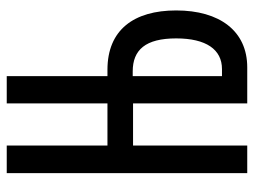

<svg xmlns="http://www.w3.org/2000/svg" viewBox="-112 -642 754 570"><g transform="rotate(-90 265.0 -357.0)"><path d="M36 0H118V-339H243V0H350C458 0 519 -82 519 -211C519 -337 461 -415 343 -415H324V-714H243V-415H118V-714H36ZM324 -75V-340H338C402 -340 436 -302 436 -211C436 -122 403 -75 345 -75Z"/></g></svg>

Font: Noto Sans Mono Condensed
Style: Regular
Weight: 400
Width: 3
Designer: Monotype Design Team
Foundry: Monotype Imaging Inc.
Version: Version 2.014